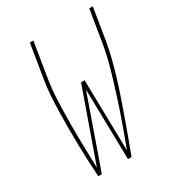

<svg xmlns="http://www.w3.org/2000/svg" viewBox="-178 -838 855 941"><g transform="rotate(-30 250.0 -367.5)"><path d="M100 0Q97 -45 95 -91Q93 -137 92 -182.5Q91 -228 91 -274Q91 -320 92 -366Q93 -412 96 -458.5Q99 -505 107 -551L137 -735H157L127 -551Q116 -487 113.5 -422.5Q111 -358 110.5 -294Q110 -230 111.5 -166.5Q113 -103 115 -40L257 -441H277L285 -40Q309 -103 331.5 -166.5Q354 -230 374.5 -294Q395 -358 413.5 -422.5Q432 -487 443 -551L473 -735H493L463 -551Q455 -505 443 -458.5Q431 -412 417 -366Q403 -320 387 -274Q371 -228 355 -182.5Q339 -137 322 -91Q305 -45 288 0H268L260 -398L120 0Z"/></g></svg>

Font: Iosevka Curly Thin
Style: Italic
Weight: 100
Italic angle: -9°
Monospace: yes
Designer: Belleve Invis
Foundry: Belleve Invis
Version: Version 22.1.2; ttfautohint (v1.8.4)